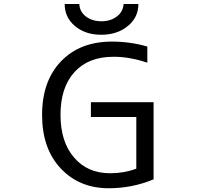

<svg xmlns="http://www.w3.org/2000/svg" viewBox="-20 -956 1040 987"><path d="M615.2 -935.5H691.4Q691.4 -866.2 636.7 -821.8Q582 -777.3 500.5 -777.3Q418.9 -777.3 365.7 -821.8Q312.5 -866.2 312.5 -935.5H387.7Q389.6 -895.5 421.9 -871.1Q454.1 -846.7 501.5 -846.7Q548.8 -846.7 581.1 -871.6Q613.3 -896.5 615.2 -935.5ZM555.7 -742.2Q649.4 -742.2 737.3 -716.8V-633.8Q643.6 -665 562.5 -664.1Q434.6 -664.1 362.8 -585.4Q291 -506.8 291 -365.2Q291 -227.5 360.4 -146.5Q429.7 -65.4 545.9 -65.4Q618.2 -65.4 680.7 -88.9V-354.5H447.3V-430.7H769.5V-34.2Q660.2 11.7 539.1 11.7Q387.7 11.7 292 -90.3Q196.3 -192.4 196.3 -365.2Q196.3 -539.1 293.5 -640.6Q390.6 -742.2 555.7 -742.2Z"/></svg>

Font: Gen Shin Gothic Monospace Regular
Style: Regular
Weight: 400
Designer: [Source Han Sans]
Ryoko NISHIZUKA  (kana & ideographs); Paul D. Hunt (Latin, Greek & Cyrillic); Wenlong ZHANG  (bopomofo
Version: Version 1.002.20150607